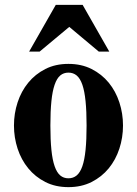

<svg xmlns="http://www.w3.org/2000/svg" viewBox="-20 -750 560 785"><path d="M383.8 -539.1 263.2 -640.1 142.1 -539.1H99.1L208 -730H317.9L426.8 -539.1ZM482.9 -236.8Q482.9 -187.5 468 -142.1Q453.1 -96.7 424.6 -61.8Q396 -26.9 354.5 -5.9Q313 15.1 259.8 15.1Q206.5 15.1 165.3 -5.9Q124 -26.9 95.5 -61.8Q66.9 -96.7 52 -142.1Q37.1 -187.5 37.1 -236.8Q37.1 -286.1 52 -331.5Q66.9 -377 95.5 -411.9Q124 -446.8 165.3 -467.8Q206.5 -488.8 259.8 -488.8Q313 -488.8 354.5 -467.8Q396 -446.8 424.6 -411.9Q453.1 -377 468 -331.5Q482.9 -286.1 482.9 -236.8ZM334 -236.8Q334 -295.4 329.8 -336.4Q325.7 -377.4 316.7 -403.6Q307.6 -429.7 293.5 -441.4Q279.3 -453.1 259.8 -453.1Q240.2 -453.1 226.3 -441.4Q212.4 -429.7 203.4 -403.6Q194.3 -377.4 190.2 -336.4Q186 -295.4 186 -236.8Q186 -178.2 190.2 -137.2Q194.3 -96.2 203.4 -70.3Q212.4 -44.4 226.3 -32.7Q240.2 -21 259.8 -21Q279.3 -21 293.5 -32.7Q307.6 -44.4 316.7 -70.3Q325.7 -96.2 329.8 -137.2Q334 -178.2 334 -236.8Z"/></svg>

Font: Tai Heritage Pro
Style: Bold
Weight: 700
Designer: Faah Baccam, Walt Agee, Victor Gaultney, Annie Olsen, Eric Hays
Foundry: SIL International
Version: Version 2.600